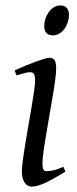

<svg xmlns="http://www.w3.org/2000/svg" viewBox="-20 -671 286 711"><path d="M235.4 -616.2Q235.4 -602.5 231.2 -589.1Q227.1 -575.7 219.2 -564.7Q211.4 -553.7 200.2 -546.9Q189 -540 175.3 -540Q160.2 -540 151.9 -548.8Q143.6 -557.6 143.6 -574.2Q143.6 -587.4 147.9 -600.8Q152.3 -614.3 160.2 -625.5Q168 -636.7 179 -643.8Q189.9 -650.9 203.6 -650.9Q218.8 -650.9 227.1 -641.8Q235.4 -632.8 235.4 -616.2ZM222.2 -35.2Q199.2 -21.5 180.9 -11.2Q162.6 -1 147.5 6.1Q132.3 13.2 120.1 16.6Q107.9 20 97.2 20Q80.6 20 70.8 4.6Q61 -10.7 61 -37.1Q61 -51.8 64.7 -78.9Q68.4 -106 73.7 -138.9Q79.1 -171.9 85.4 -207.8Q91.8 -243.7 97.2 -276.1Q102.5 -308.6 106.2 -333.7Q109.9 -358.9 109.9 -371.1Q109.9 -382.3 108.4 -388.9Q106.9 -395.5 104.5 -398.7Q102.1 -401.9 98.1 -402.8Q94.2 -403.8 89.8 -403.8Q85.9 -403.8 77.6 -401.9Q69.3 -399.9 61.3 -397.7Q53.2 -395.5 41 -392.1L34.2 -410.2Q54.7 -419.4 75 -428Q95.2 -436.5 112.8 -442.9Q130.4 -449.2 143.6 -453.1Q156.7 -457 163.1 -457Q176.8 -457 182.4 -447.8Q188 -438.5 188 -416Q188 -401.9 184.3 -374.3Q180.7 -346.7 174.8 -312.5Q168.9 -278.3 162.6 -241Q156.2 -203.6 150.4 -169.4Q144.5 -135.3 140.9 -107.7Q137.2 -80.1 137.2 -65.9Q137.2 -50.8 140.4 -43.9Q143.6 -37.1 151.9 -37.1Q167 -37.1 180.9 -41Q194.8 -44.9 214.8 -53.2Z"/></svg>

Font: Akkhara
Style: Italic
Weight: 400
Italic angle: -7°
Designer: J. Victor Gaultney
Version: Version 1.00 June 13, 2006, initial release